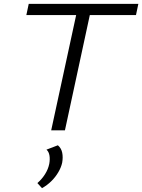

<svg xmlns="http://www.w3.org/2000/svg" viewBox="-20 -678 740 999"><path d="M246.4 0 388.9 -658H459.9L317.9 0ZM117.1 -599.5 129.5 -658H699.9L687.5 -599.5ZM198.5 301 174.5 274.5Q197.7 254.5 214.2 228.5Q230.7 202.5 236.3 174.5Q240.7 150.3 237.3 130.7Q233.9 111.2 221.8 100.6L281.2 77.9Q298.9 93 303.7 116.6Q308.5 140.3 303.5 168.5Q298.4 192.4 283.7 217.6Q269.1 242.8 247.3 264.4Q225.5 286 198.5 301Z"/></svg>

Font: Ysabeau
Style: Bold Italic
Weight: 700
Italic angle: -12°
Designer: Christian Thalmann (Catharsis Fonts)
Version: Version 2.002